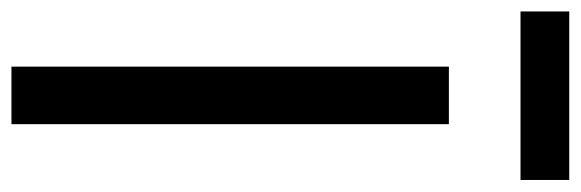

<svg xmlns="http://www.w3.org/2000/svg" viewBox="-362 -638 990 327"><g transform="rotate(90 132.5 -475.0)"><path d="M83 0H181V-745H83ZM-11 -867H276V-950H-11Z"/></g></svg>

Font: Mluvka Medium
Style: Regular
Weight: 500
Designer: Modified by Jiří Krblich, Original typeface by Gumpita Rahayu
Foundry: Gumpita Rahayu & Jiří Krblich
Version: Version 2.000;Glyphs 3.1.1 (3134)